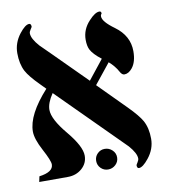

<svg xmlns="http://www.w3.org/2000/svg" viewBox="-81 -774 758 860"><g transform="rotate(-10 298.0 -344.5)"><path d="M558.1 -104Q558.1 -57.1 526.4 -17.6Q499.5 16.1 481.9 16.1Q473.1 16.1 473.1 2Q473.1 0 479.5 -9.8Q485.8 -19.5 485.8 -26.9Q485.8 -50.8 453.6 -87.4Q452.6 -88.4 403.8 -137.2L159.2 -381.8Q131.8 -341.3 131.8 -310.1Q131.8 -267.6 191.9 -195.6Q252 -123.5 252 -81.1Q252 -46.4 225.6 -23.2Q199.2 0 161.1 0H30.8L36.1 -24.9Q100.1 -33.2 100.1 -67.9Q100.1 -85 71 -139.4Q42 -193.8 42 -227.1Q42 -303.7 134.8 -405.8L110.8 -430.2Q66.9 -474.1 51.8 -502.4Q34.2 -536.6 34.2 -585Q34.2 -631.8 64.9 -671.4Q91.3 -705.1 108.9 -705.1Q118.2 -705.1 118.2 -690.9Q118.2 -689.5 111.6 -679.7Q105 -669.9 105 -663.1Q105 -638.7 137.2 -602.5Q162.1 -577.6 187 -553.2L333 -407.2L402.8 -495.1Q366.7 -522.5 354.5 -546.4Q346.2 -563.5 346.2 -590.8Q346.2 -638.2 380.9 -674.8Q408.7 -705.1 428.2 -705.1Q437 -705.1 437 -695.8Q437 -693.8 434.6 -691.4Q432.1 -689 432.1 -682.1Q432.1 -658.2 484.9 -620.1Q547.9 -574.2 547.9 -503.9Q547.9 -455.1 526.4 -428.7Q509.8 -408.2 490.2 -408.2Q479.5 -408.2 470.7 -424.8Q456.1 -451.7 430.2 -474.1L356.9 -382.8L480 -258.8Q523.9 -214.4 539.6 -186.5Q558.1 -152.3 558.1 -104ZM393.6 -48.3Q393.6 -28.8 379.2 -15.1Q364.7 -1.5 345.2 -1.5Q325.7 -1.5 312 -15.1Q298.3 -28.8 298.3 -48.3Q298.3 -67.9 312 -81.5Q325.7 -95.2 345.2 -95.2Q364.7 -95.2 379.2 -81.5Q393.6 -67.9 393.6 -48.3Z"/></g></svg>

Font: Ezra SIL
Style: Regular
Weight: 400
Designer: Development by SIL's NRSI team. OpenType tables by Ralph Hancock ( hancock@dircon.co.uk )
Foundry: SIL International, Version 2.51: 2007
Version: Version 2.51, 2007